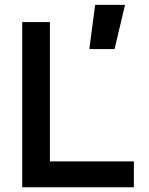

<svg xmlns="http://www.w3.org/2000/svg" viewBox="-20 -786 626 806"><path d="M355 -580.1 379.4 -765.6H504.9L460.9 -580.1ZM73.2 0V-693.4H189.5V-108.4H542V0Z"/></svg>

Font: Caskaydia Cove SemiBold
Style: Regular
Weight: 600
Monospace: yes
Designer: Aaron Bell
Foundry: Saja Typeworks
Version: Version 4.300; ttfautohint (v1.8.3)